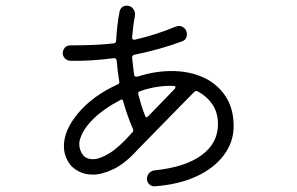

<svg xmlns="http://www.w3.org/2000/svg" viewBox="-20 -625 1040 673"><path d="M522 28Q512 29 503.5 21Q495 13 495 2Q495 -10 503 -18.5Q511 -27 523 -28Q629 -39 686.5 -81Q744 -123 744 -190Q744 -230 724.5 -259Q705 -288 672 -305Q671 -306 668 -306Q664 -306 660 -302L463 -101Q419 -52 378.5 -32.5Q338 -13 306 -13Q278 -13 257.5 -23.5Q237 -34 226 -48Q204 -77 204 -113Q204 -169 254.5 -229Q305 -289 392 -329Q400 -332 398 -340Q392 -375 389 -413Q387 -422 379 -421Q339 -416 300.5 -413.5Q262 -411 227 -412Q216 -412 208 -420Q200 -428 200 -438Q200 -449 207 -457.5Q214 -466 226 -466Q269 -466 306.5 -467.5Q344 -469 379 -473Q387 -475 387 -482Q390 -537 399 -584Q404 -605 425 -605Q439 -605 447 -594Q455 -583 453 -569Q449 -550 447 -531.5Q445 -513 443 -494Q443 -484 453 -486Q524 -502 597 -532Q603 -534 607 -534Q618 -534 626.5 -526Q635 -518 635 -505Q635 -486 618 -480Q581 -466 538 -454Q495 -442 451 -433Q443 -431 443 -423Q445 -407 446.5 -392Q448 -377 450 -363Q451 -354 464 -357Q495 -367 524.5 -371.5Q554 -376 581 -376Q645 -376 694 -353Q743 -330 771 -287Q799 -244 799 -183Q799 -127 764.5 -81Q730 -35 668 -6.5Q606 22 522 28ZM500 -218 592 -313Q595 -316 595 -319Q595 -324 587 -324Q560 -325 530.5 -320.5Q501 -316 470 -305Q462 -302 465 -293Q470 -274 475.5 -256Q481 -238 488 -221Q491 -209 500 -218ZM259 -131Q258 -128 258 -125Q258 -122 258 -119Q258 -100 269.5 -83.5Q281 -67 306 -67Q329 -67 363 -87.5Q397 -108 443 -160L444 -161Q449 -166 446 -173Q436 -196 427.5 -220Q419 -244 412 -269Q410 -280 401 -274Q342 -243 305 -206Q268 -169 259 -131Z"/></svg>

Font: Kiwi Maru Light
Style: Regular
Weight: 300
Designer: Hiroki-Chan
Version: Version 1.100